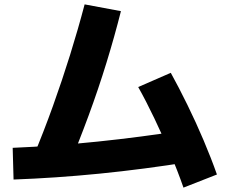

<svg xmlns="http://www.w3.org/2000/svg" viewBox="-20 -795 1040 878"><path d="M132 -78Q180 -193 222 -310Q264 -427 300.5 -544Q337 -661 367 -775L533 -744Q504 -629 467 -508.5Q430 -388 385 -266Q340 -144 289 -22ZM38 -119Q229 -127 426.5 -147.5Q624 -168 828 -200L849 -55Q637 -21 436 -1Q235 19 42 26ZM819 63Q793 -12 758 -94Q723 -176 685.5 -254.5Q648 -333 612 -397L761 -462Q798 -395 837 -315.5Q876 -236 911 -153.5Q946 -71 972 3Z"/></svg>

Font: M PLUS 2 ExtraBold
Style: Regular
Weight: 800
Version: Version 1.001